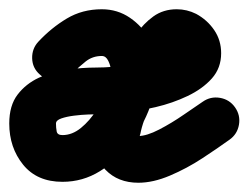

<svg xmlns="http://www.w3.org/2000/svg" viewBox="-65 -338 537 415"><path d="M21 -177Q5 -191 4.5 -212Q4 -233 18 -248Q46 -278 79.5 -298Q113 -318 155 -318Q189 -318 216 -299.5Q243 -281 259 -252Q275 -223 275 -190Q275 -150 259.5 -107.5Q244 -65 216 -28Q188 9 151 32Q114 55 70 55Q15 55 -15 18Q-45 -19 -45 -71Q-45 -110 -27 -133.5Q-9 -157 19 -170Q47 -183 80 -187.5Q113 -192 143 -192Q179 -192 217.5 -198.5Q256 -205 289 -219Q294 -221 299.5 -223.5Q305 -226 310 -230Q311 -230 313 -232.5Q315 -235 314 -232Q313 -230 312.5 -225Q312 -220 312 -223Q312 -221 313 -220Q313 -218 311 -218Q312 -218 312 -218Q312 -218 313 -218Q314 -218 316.5 -217.5Q319 -217 317 -217Q316 -217 318.5 -217.5Q321 -218 323 -218Q323 -218 320 -215.5Q317 -213 316 -211Q309 -203 303.5 -193.5Q298 -184 294 -174Q280 -144 262 -111.5Q244 -79 238 -47Q238 -47 238 -47Q238 -47 238 -47Q238 -48 238 -48Q238 -48 238 -48Q237 -45 237 -42Q237 -35 234 -39.5Q231 -44 234 -44Q252 -44 279 -58Q306 -72 332 -90Q358 -108 373 -118Q390 -130 410.5 -126.5Q431 -123 443 -106Q455 -89 451.5 -68.5Q448 -48 431 -36Q406 -18 372.5 4Q339 26 302.5 41.5Q266 57 234 57Q190 57 163 29Q136 1 136 -42Q136 -53 138 -64Q138 -64 138 -64.5Q138 -65 138 -65Q138 -65 138 -65Q138 -65 138 -65Q146 -105 165.5 -142.5Q185 -180 202 -216Q213 -240 229 -263.5Q245 -287 266.5 -302.5Q288 -318 317 -318Q339 -318 359 -308Q383 -295 398 -273Q413 -251 413 -223Q413 -191 393 -168.5Q373 -146 340.5 -130.5Q308 -115 271.5 -106.5Q235 -98 200.5 -94.5Q166 -91 143 -91Q139 -91 125 -90.5Q111 -90 95 -88Q79 -86 67.5 -82Q56 -78 56 -71Q56 -62 57.5 -54Q59 -46 70 -46Q91 -46 110 -61.5Q129 -77 143.5 -100Q158 -123 166 -147.5Q174 -172 174 -190Q174 -196 169 -206.5Q164 -217 155 -217Q135 -217 120 -205Q105 -193 92 -180Q78 -164 57 -163.5Q36 -163 21 -177Z"/></svg>

Font: FRB American Cursive Guidelines Arrows Ultra
Style: Bold Italic
Weight: 1000
Italic angle: -25°
Version: Version 2.0;Modular Font Editor K font №1